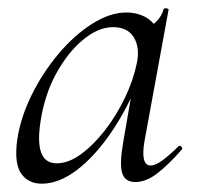

<svg xmlns="http://www.w3.org/2000/svg" viewBox="-20 -429 474 462"><path d="M80.6 13Q48.2 13 31.1 -11.1Q14 -35.2 21.2 -91Q29 -145.2 55.7 -199.5Q82.4 -253.8 120.5 -299.1Q158.6 -344.4 201.7 -371.7Q244.8 -399 284.4 -399Q302.8 -399 320.6 -392.3Q338.4 -385.6 351.1 -370.3Q363.8 -355 365.8 -330.4L323.4 -357Q335.6 -359 352.1 -373.4Q368.6 -387.8 373.6 -407Q375.6 -410 381.1 -408.8Q386.6 -407.6 385.6 -405.6L327.6 -89Q317.8 -30.8 342.6 -30.8Q354.2 -30.8 371.4 -43.5Q388.6 -56.2 409.4 -77Q412.4 -80 416.4 -76Q420.4 -72 417.4 -69Q384.8 -32 358.1 -11.5Q331.4 9 305.4 9Q280.6 9 273.9 -12.9Q267.2 -34.8 276.8 -89L301 -229L318 -246Q288.4 -170.4 248.4 -111.6Q208.4 -52.8 165 -19.9Q121.6 13 80.6 13ZM116.6 -36Q144.6 -36 174.6 -57.8Q204.6 -79.6 232.3 -115.2Q260 -150.8 280.5 -193.5Q301 -236.2 309.2 -277Q317.2 -314 302 -339.2Q286.8 -364.4 249.6 -363.6Q215.2 -362.8 179 -332.6Q142.8 -302.4 115 -251.6Q87.2 -200.8 77.4 -136Q69.8 -85.8 79.4 -60.9Q89 -36 116.6 -36Z"/></svg>

Font: Cormorant Garamond Light
Style: Italic
Weight: 300
Italic angle: -10°
Designer: Christian Thalmann (Catharsis Fonts)
Foundry: Catharsis Fonts
Version: Version 4.001